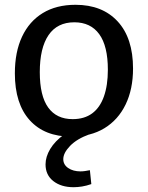

<svg xmlns="http://www.w3.org/2000/svg" viewBox="-20 -560 616 801"><path d="M295 -540Q407 -540 471 -470.5Q535 -401 535 -274Q535 -188 504 -124Q473 -60 415.5 -25Q358 10 277 10Q166 10 104 -58.5Q42 -127 42 -254Q42 -343 72 -407Q102 -471 158.5 -505.5Q215 -540 295 -540ZM290 -467Q219 -467 182.5 -413.5Q146 -360 146 -259Q146 -160 181 -111.5Q216 -63 283 -63Q332 -63 364.5 -87Q397 -111 413.5 -157.5Q430 -204 430 -269Q430 -368 394 -417.5Q358 -467 290 -467ZM287 221Q235 221 202.5 195.5Q170 170 170 126Q170 94 189.5 61.5Q209 29 247.5 1Q286 -27 343 -46L354 0Q301 19 272.5 48.5Q244 78 244 104Q244 127 264.5 141Q285 155 316 155Q325 155 335 153.5Q345 152 355 150L361 208Q341 215 322.5 218Q304 221 287 221Z"/></svg>

Font: Bitter Thin Medium
Style: Regular
Weight: 500
Version: Version 3.021